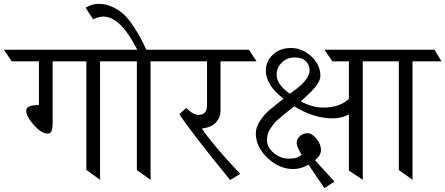

<svg xmlns="http://www.w3.org/2000/svg" viewBox="-81 -933 2310 996"><path d="M438 -615V0L367 -52V-615H192V-294Q192 -266 186.5 -253Q181 -240 165 -240Q135 -240 95 -284Q55 -328 55 -360Q55 -388 121 -388V-615H-20L-61 -675H552L593 -615Z M700 -615V0L629 -51V-615H490L453 -675H631Q544 -847 455 -847Q433 -847 402 -833L363 -893Q395 -913 432 -913Q469 -913 503.5 -896.5Q538 -880 562 -857.5Q586 -835 610 -798Q645 -748 678 -675H838L874 -615Z M1063 -615V-359Q1063 -324 1039.5 -298Q1016 -272 966 -266Q1020 -185 1165 -31L1113 1Q916 -240 849 -341L885 -373Q921 -337 949 -337Q993 -337 993 -388V-615H775L735 -675H1210L1250 -615Z M1801 -615V0L1729 -48V-339Q1689 -319 1646 -319Q1546 -319 1446 -381Q1443 -379 1420 -361.5Q1397 -344 1391 -338.5Q1385 -333 1366 -317Q1347 -301 1340.5 -291.5Q1334 -282 1323 -268Q1304 -242 1304 -206Q1304 -170 1338.5 -140Q1373 -110 1418.5 -110Q1464 -110 1484 -131Q1458 -171 1458 -192Q1458 -213 1475.5 -227.5Q1493 -242 1515 -242Q1537 -242 1560.5 -213.5Q1584 -185 1584 -155.5Q1584 -126 1553 -102L1654 9L1602 43L1519 -79Q1481 -56 1440 -56Q1368 -56 1307 -113.5Q1246 -171 1246 -241Q1246 -273 1267.5 -305.5Q1289 -338 1314.5 -360Q1340 -382 1390 -421Q1298 -491 1298 -567Q1298 -615 1334.5 -649.5Q1371 -684 1429 -684Q1487 -684 1534 -640.5Q1581 -597 1581 -539Q1581 -501 1516 -441Q1510 -435 1496 -422.5Q1482 -410 1479 -407Q1539 -375 1597 -375Q1681 -375 1729 -420V-615H1643L1602 -675H1914L1955 -615ZM1354 -545Q1354 -495 1422 -447Q1525 -515 1525 -568Q1525 -596 1505.5 -615.5Q1486 -635 1447.5 -635Q1409 -635 1381.5 -609Q1354 -583 1354 -545Z M2059 -615V0L1988 -51V-615H1873L1837 -675H2173L2209 -615Z"/></svg>

Font: Halant
Style: Regular
Weight: 400
Designer: Hitesh Malaviya (Devanagari), Satya Rajpurohit (Latin)
Foundry: Indian Type Foundry
Version: Version 1.101;PS 1.0;hotconv 1.0.78;makeotf.lib2.5.61930; tt